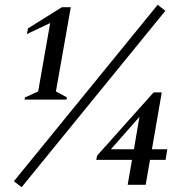

<svg xmlns="http://www.w3.org/2000/svg" viewBox="-20 -770 770 800"><path d="M82 -355 84 -364 139 -389 189 -674 92 -628 97 -652 238 -740H275L213 -389L259 -364L257 -355ZM38 -15 637 -750 669 -725 70 10ZM512 0 530 -104H381L385 -122L620 -385H654L613 -148H677L670 -104H605L587 0ZM442 -148H538L561 -283Z"/></svg>

Font: Spectral
Style: Italic
Weight: 400
Italic angle: -10°
Designer: Jean-Baptiste Levee
Foundry: Production Type
Version: Version 2.001